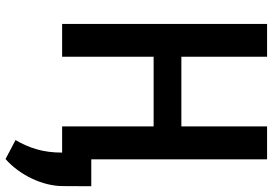

<svg xmlns="http://www.w3.org/2000/svg" viewBox="-160 -590 947 666"><g transform="rotate(90 313.0 -257.5)"><path d="M533.2 0H418.9V-317.4H177.2V0H63.5V-710.9H177.2V-413.6H418.9V-710.9H533.2ZM626 -2.9Q626 22.9 619.4 50.3Q612.8 77.6 600.3 104Q587.9 130.4 570.6 154.1Q553.2 177.7 532.2 196.3L466.3 161.6Q487.3 126.5 498.5 87.6Q509.8 48.8 509.8 1V-101.1H626.5Z"/></g></svg>

Font: Roboto Mono
Style: Regular
Weight: 500
Designer: Google
Version: Version 2.000986; 2015; ttfautohint (v1.3)